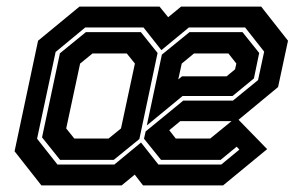

<svg xmlns="http://www.w3.org/2000/svg" viewBox="-20 -560 923 580"><path d="M105 0 24 -103 95 -437 220 -540H462L488 -508L527 -540H769L850 -437L820 -297L695.5 -194H524.5L485 -161.5L487 -172L511 -141.5H615L693.5 -205.5L787 -109.5L654 0H412L387 -32.5L347.5 0ZM161.5 -77 107 -145 161 -399 239.5 -463H405.5L456 -400L401 -140L323.5 -77ZM204.5 -141.5H308L345.5 -172L387.5 -368L363 -398.5H259.5L222 -368L180 -172ZM153.5 -63H325.5L406 -129.5L458.5 -63H648.5L703 -108L695 -117L646.5 -77H466.5L415 -141L420 -163L533.5 -256H683.5L759.5 -318L778 -404L720.5 -477H550.5L467.5 -408.5L413.5 -477H237.5L148 -403L92 -141ZM423.5 -181 469 -395 552.5 -463H712.5L763 -400L747 -323L682.5 -270H531.5ZM518.5 -320 530 -329.5H664.5L690 -350.5L694 -368L670 -398.5H566L529 -368Z"/></svg>

Font: Tourney Thin
Style: Bold Italic
Weight: 700
Italic angle: -12°
Version: Version 1.015